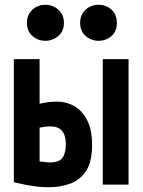

<svg xmlns="http://www.w3.org/2000/svg" viewBox="-20 -774 600 805"><path d="M185 11Q158 11 133.5 8Q109 5 86 0.5Q63 -4 38 -10V-526H146V-339Q168 -344 185 -346Q202 -348 220 -348Q258 -348 291 -329.5Q324 -311 345 -271Q366 -231 366 -166Q366 -94 340 -56Q314 -18 273 -3.5Q232 11 185 11ZM190 -93Q228 -93 242 -112.5Q256 -132 256 -170Q256 -193 249.5 -209.5Q243 -226 229 -235Q215 -244 190 -244Q179 -244 168.5 -242.5Q158 -241 146 -239V-97Q160 -96 169.5 -94.5Q179 -93 190 -93ZM411 0V-526H519V0ZM393 -603Q362 -603 339 -623Q316 -643 316 -678Q316 -713 339 -733.5Q362 -754 393 -754Q425 -754 447.5 -733.5Q470 -713 470 -678Q470 -643 447.5 -623Q425 -603 393 -603ZM170 -603Q139 -603 116 -623Q93 -643 93 -678Q93 -713 116 -733.5Q139 -754 170 -754Q201 -754 224.5 -733.5Q248 -713 248 -678Q248 -643 224.5 -623Q201 -603 170 -603Z"/></svg>

Font: Ubuntu Sans Mono
Style: Bold
Weight: 700
Monospace: yes
Designer: Dalton Maag Ltd
Foundry: Dalton Maag Ltd
Version: Version 1.006